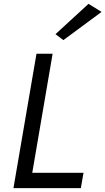

<svg xmlns="http://www.w3.org/2000/svg" viewBox="-20 -980 549 1000"><path d="M509 -918 441 -960 269 -802 310 -771ZM170 -700 50 0H401L415 -80H148L254 -700Z"/></svg>

Font: Jost
Style: Italic
Weight: 400
Italic angle: -5°
Version: Version 3.710